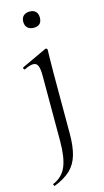

<svg xmlns="http://www.w3.org/2000/svg" viewBox="-134 -639 524 964"><g transform="rotate(-15 128.5 -157.0)"><path d="M166.4 -386.8Q166.4 -378.8 165.4 -348Q164.4 -317.2 164.4 -269.2V48Q164.4 114 151.5 158.5Q138.6 203 108.1 232Q77.6 261 24 282Q22 283 19.5 277.5Q17 272 19.2 271Q69 250 88.5 203Q108 156 108 71V-268Q108 -303.4 101.2 -319.7Q94.4 -336 76.6 -336Q68 -336 56.9 -332.6Q45.8 -329.2 30.8 -321.8Q26.8 -320.8 24.2 -326.4Q21.6 -332 25.4 -333.8L154.8 -394.2Q156.8 -395.2 157.8 -395.2Q161.2 -395.2 163.8 -392.6Q166.4 -390 166.4 -386.8ZM128.2 -511.8Q107.4 -511.8 95.7 -523Q84 -534.2 84 -554.4Q84 -574 95.7 -585.1Q107.4 -596.2 128.2 -596.2Q148.2 -596.2 159.2 -585.1Q170.2 -574 170.2 -554.4Q170.2 -511.8 128.2 -511.8Z"/></g></svg>

Font: Cormorant Infant Light
Style: Regular
Weight: 300
Designer: Christian Thalmann (Catharsis Fonts)
Foundry: Catharsis Fonts
Version: Version 4.001